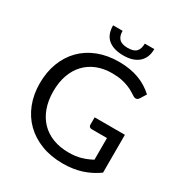

<svg xmlns="http://www.w3.org/2000/svg" viewBox="-206 -1053 1143 1209"><g transform="rotate(30 365.0 -448.0)"><path d="M673.5 -344.5V-69.5Q619.5 -30.5 558.2 -11.2Q497 8 424 8Q337.5 8 268 -18.8Q198.5 -45.5 149.2 -93.8Q100 -142 73.5 -209.5Q47 -277 47 -358Q47 -440 72.8 -507.5Q98.5 -575 146 -623.2Q193.5 -671.5 261.5 -698Q329.5 -724.5 413.5 -724.5Q456 -724.5 492.5 -718.2Q529 -712 560 -700.2Q591 -688.5 617.5 -671.8Q644 -655 667 -634L639.5 -590Q633 -580 622.8 -577.2Q612.5 -574.5 600 -582Q588 -589 572.5 -599Q557 -609 534.8 -618.2Q512.5 -627.5 482.2 -634Q452 -640.5 410.5 -640.5Q350 -640.5 301 -620.8Q252 -601 217.5 -564.2Q183 -527.5 164.5 -475.2Q146 -423 146 -358Q146 -290.5 165.2 -237.2Q184.5 -184 220.2 -146.8Q256 -109.5 307 -90Q358 -70.5 421.5 -70.5Q471.5 -70.5 510.2 -81.8Q549 -93 586 -113V-270.5H474.5Q465 -270.5 459.2 -276Q453.5 -281.5 453.5 -289.5V-344.5ZM414.5 -772Q343.5 -772 304 -804.5Q264.5 -837 264.5 -904.5H333.5Q333.5 -886 337.8 -871.8Q342 -857.5 351.5 -847.5Q361 -837.5 376.5 -832.2Q392 -827 414.5 -827Q459.5 -827 477.2 -847.2Q495 -867.5 495 -904.5H564Q564 -841 524.8 -806.5Q485.5 -772 414.5 -772Z"/></g></svg>

Font: Lato-Regular
Style: Regular
Weight: 400
Designer: Lukasz Dziedzic with Adam Twardoch and Botio Nikoltchev
Foundry: tyPoland Lukasz Dziedzic
Version: Version 2.015; 2015-08-06; http://www.latofonts.com/